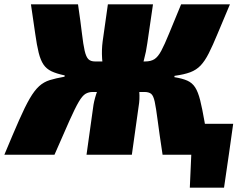

<svg xmlns="http://www.w3.org/2000/svg" viewBox="-57 -710 1115 881"><path d="M745 0 765 -142H1013L993 0ZM814 151 821 -7H994L971 151ZM301 -690Q313 -608 319 -556.5Q325 -505 331.5 -477Q338 -449 348.5 -438.5Q359 -428 379 -428L369 -288Q350 -288 335.5 -279.5Q321 -271 304.5 -243Q288 -215 262 -157Q236 -99 193 0H-37Q3 -96 30.5 -158.5Q58 -221 79.5 -258Q101 -295 122.5 -314.5Q144 -334 171.5 -342.5Q199 -351 239 -358L240 -364Q202 -372 179 -383Q156 -394 142.5 -414Q129 -434 120.5 -468Q112 -502 104.5 -556Q97 -610 85 -690ZM446 -428 426 -288H335L355 -428ZM645 -690 619 -512Q614 -474 603 -433Q592 -392 568 -354Q579 -325 582 -290Q585 -255 579 -221L548 0H340L372 -229Q377 -259 391 -297Q405 -335 424 -370Q414 -402 411.5 -442Q409 -482 414 -520L438 -690ZM649 -428 630 -288H539L559 -428ZM998 -690Q964 -610 941.5 -555.5Q919 -501 901 -465.5Q883 -430 863.5 -409.5Q844 -389 816 -378.5Q788 -368 744 -362L743 -356Q780 -350 802.5 -340Q825 -330 838.5 -309Q852 -288 861.5 -250Q871 -212 881.5 -151.5Q892 -91 908 0H689Q674 -99 666.5 -157Q659 -215 653 -243Q647 -271 636.5 -279.5Q626 -288 605 -288L609 -428Q635 -428 651.5 -438.5Q668 -449 683 -477Q698 -505 719 -556.5Q740 -608 774 -690Z"/></svg>

Font: Exo 2 Black
Style: Italic
Weight: 900
Italic angle: -8°
Designer: Natanael Gama
Foundry: Natanael Gama
Version: Version 2.010